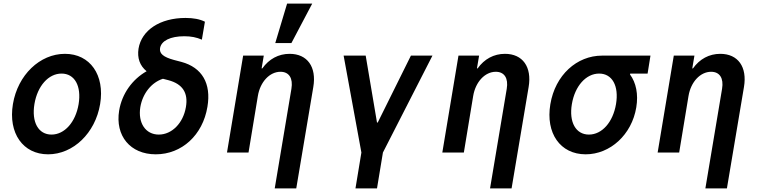

<svg xmlns="http://www.w3.org/2000/svg" viewBox="-20 -850 4240 1070"><path d="M248 10C388 10 511 -108 538 -270C565 -432 482 -550 342 -550C202 -550 79 -432 52 -270C25 -108 108 10 248 10ZM267 -100C194 -100 155 -169 172 -271C189 -371 250 -440 323 -440C396 -440 435 -371 418 -269C401 -169 340 -100 267 -100Z M1007 -648C1045 -648 1075 -642 1105 -629L1122 -729C1094 -743 1059 -750 1014 -750C872 -750 769 -682 752 -579C744 -527 759 -484 797 -453C718 -408 660 -329 644 -234C621 -93 706 10 848 10C993 10 1110 -97 1136 -255C1158 -385 1106 -474 991 -505L949 -516C891 -532 867 -551 872 -582C879 -623 930 -648 1007 -648ZM888 -411 919 -403C997 -382 1030 -333 1016 -253C1001 -164 938 -100 865 -100C791 -100 748 -165 762 -253C775 -330 825 -391 888 -411Z M1245 0H1365L1417 -315C1430 -394 1483 -450 1543 -450C1591 -450 1614 -414 1604 -355L1511 200H1631L1726 -365C1745 -477 1693 -550 1594 -550C1532 -550 1479 -521 1442 -469H1438L1450 -540H1335ZM1720 -830H1580L1514 -610H1604Z M1961 200H2081L2114 0L2390 -540H2270L2085 -167H2081L2018 -540H1895L1994 0Z M2445 0H2565L2617 -315C2630 -394 2683 -450 2743 -450C2791 -450 2814 -414 2804 -355L2711 200H2831L2926 -365C2945 -477 2893 -550 2794 -550C2732 -550 2679 -521 2642 -469H2638L2650 -540H2535Z M3262 -100C3189 -100 3150 -169 3167 -270C3184 -371 3246 -440 3319 -440C3392 -440 3430 -371 3413 -270C3396 -169 3335 -100 3262 -100ZM3244 10C3380 10 3501 -99 3526 -252C3538 -325 3525 -389 3491 -435L3492 -440H3589L3605 -540H3335C3195 -540 3074 -432 3047 -269C3020 -108 3102 10 3244 10Z M3645 0H3765L3817 -315C3830 -394 3883 -450 3943 -450C3991 -450 4014 -414 4004 -355L3911 200H4031L4126 -365C4145 -477 4093 -550 3994 -550C3932 -550 3879 -521 3842 -469H3838L3850 -540H3735Z"/></svg>

Font: CommitMono
Style: Bold Italic
Weight: 700
Monospace: yes
Designer: Eigil Nikolajsen
Foundry: Eigil Nikolajsen
Version: Version 1.143